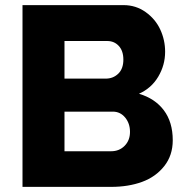

<svg xmlns="http://www.w3.org/2000/svg" viewBox="-20 -730 724 750"><path d="M414.1 0H67.9V-710H462.9Q510.7 -710 548.8 -682.9Q586.9 -655.8 606 -614.7Q625 -573.7 625 -527.8Q625 -475.6 598.1 -430.4Q571.3 -385.3 522.9 -363.8Q585.4 -345.2 620.1 -299.1Q654.8 -252.9 654.8 -182.1Q654.8 -123 621.6 -81.1Q588.4 -39.1 534.9 -19.5Q481.4 0 414.1 0ZM231.9 -569.8V-422.9H393.1Q421.9 -422.9 441.9 -442.1Q461.9 -461.4 461.9 -497.1Q461.9 -531.2 444.1 -550.5Q426.3 -569.8 398.9 -569.8ZM420.9 -293.9H231.9V-139.2H414.1Q445.8 -139.2 466.8 -160.4Q487.8 -181.6 487.8 -214.8Q487.8 -248 468.8 -271Q449.7 -293.9 420.9 -293.9Z"/></svg>

Font: Rawline ExtraBold
Style: Regular
Weight: 800
Designer: Matt McInerney, Pablo Impallari, Rodrigo Fuenzalida
Foundry: Matt McInerney, Pablo Impallari, Rodrigo Fuenzalida
Version: Version 4.020;PS 004.020;hotconv 1.0.88;makeotf.lib2.5.64775